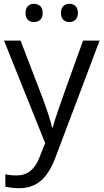

<svg xmlns="http://www.w3.org/2000/svg" viewBox="-20 -748 544 1008"><path d="M158 -632Q178 -632 191 -644Q204 -656 204 -680Q204 -704 191 -716Q178 -728 158 -728Q139 -728 126.5 -716Q114 -704 114 -680Q114 -656 126.5 -644Q139 -632 158 -632ZM344 -632Q363 -632 376 -644.5Q389 -657 389 -680Q389 -704 376.5 -716Q364 -728 344 -728Q325 -728 312.5 -716Q300 -704 300 -680Q300 -656 312.5 -644Q325 -632 344 -632ZM187 79Q151 173 68 173Q35 173 8 167V232Q46 240 81 240Q148 240 194 201.5Q240 163 273 74L503 -535H416Q302 -220 284 -165Q262 -101 257 -79H253Q244 -124 205 -230L88 -535H1L217 3Z"/></svg>

Font: OpenSansMMV
Style: Regular
Weight: 400
Designer: Steve Matteson
Foundry: Ascender Corporation
Version: Version 4.000